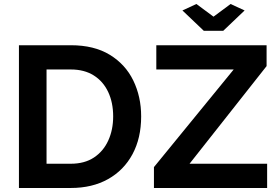

<svg xmlns="http://www.w3.org/2000/svg" viewBox="-20 -935 1383 955"><path d="M745.7 -103.8 1142.4 -589.4H757.5V-710H1306V-606.2L922.8 -120.6H1308.7V0H745.7ZM74.2 0V-710H332.4Q448.2 -710 526 -662.5Q603.9 -615 643 -534.5Q682.1 -454 682.1 -356Q682.1 -248 639 -168Q595.9 -88 517.3 -44Q438.7 0 332.4 0ZM542.9 -356Q542.9 -424.7 518.1 -477.5Q493.3 -530.2 446.4 -559.8Q399.4 -589.4 332.4 -589.4H211.5V-120.6H332.4Q400.4 -120.6 447.1 -151.4Q493.9 -182.3 518.4 -235.8Q542.9 -289.3 542.9 -356ZM957 -915.1 1042 -852.1 1127 -915.1 1196.7 -883 1090.3 -781.7H993.8L887.4 -883Z"/></svg>

Font: Raleway Thin
Style: Regular
Weight: 100
Designer: Matt McInerney, Pablo Impallari, Rodrigo Fuenzalida
Foundry: Matt McInerney, Pablo Impallari, Rodrigo Fuenzalida
Version: Version 4.026